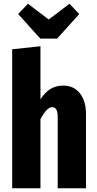

<svg xmlns="http://www.w3.org/2000/svg" viewBox="-20 -1005 520 1025"><path d="M439 -397V0H288V-381Q288 -433 259 -433Q230 -433 196 -369V0H45V-742L196 -758V-475Q221 -513 250 -530.5Q279 -548 317 -548Q374 -548 406.5 -507Q439 -466 439 -397ZM351 -985 403 -930 285 -799H195L77 -930L129 -985L240 -901Z"/></svg>

Font: Fira Sans Extra Condensed
Style: Bold
Weight: 700
Width: 1
Designer: Carrois Corporate & Edenspiekermann AG
Foundry: Carrois Corporate GbR & Edenspiekermann AG
Version: Version 4.203